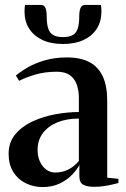

<svg xmlns="http://www.w3.org/2000/svg" viewBox="-20 -750 510 779"><path d="M153 9Q116 9 84.5 -6.5Q53 -22 34 -52.2Q15 -82.5 15 -126Q15 -172.5 42 -205Q69 -237.5 112.2 -257.5Q155.5 -277.5 205.2 -286.5Q255 -295.5 300 -295.5V-351.5Q300 -382.5 291.5 -406.8Q283 -431 263.5 -445Q244 -459 210.5 -459Q162.5 -459 123.5 -447.5Q84.5 -436 57.5 -422L44.5 -443.5Q63 -459.5 92.5 -476.5Q122 -493.5 162 -505.2Q202 -517 251.5 -517Q306.5 -517 342.8 -498Q379 -479 397 -440Q415 -401 415 -341.5V-29L460.5 -24.5V-7.5Q450 -4.5 434.5 -1Q419 2.5 400.8 5.2Q382.5 8 362 8Q334 8 318 -0.5Q302 -9 302 -34.5V-81Q293.5 -63 273.2 -41.8Q253 -20.5 222.8 -5.8Q192.5 9 153 9ZM204 -50Q233 -50 257.2 -62.2Q281.5 -74.5 300 -97V-269Q251 -269 213.2 -253.8Q175.5 -238.5 154 -210Q132.5 -181.5 132.5 -142Q132.5 -115 142.2 -94Q152 -73 168.2 -61.5Q184.5 -50 204 -50ZM145 -730Q160 -730 164.8 -717.2Q169.5 -704.5 169.5 -683.5Q169.5 -653.5 175.5 -634.8Q181.5 -616 196 -607.8Q210.5 -599.5 235.5 -599.5Q261 -599.5 275.2 -607.8Q289.5 -616 295.5 -634.8Q301.5 -653.5 301.5 -683.5Q301.5 -704.5 306.5 -717.2Q311.5 -730 326.5 -730H389.5Q390.5 -723.5 391 -716.8Q391.5 -710 391.5 -703Q391.5 -663.5 373 -634Q354.5 -604.5 319.5 -588Q284.5 -571.5 235.5 -571.5Q186.5 -571.5 151.8 -588Q117 -604.5 98.2 -634Q79.5 -663.5 79.5 -703Q79.5 -710 80 -716.8Q80.5 -723.5 81.5 -730Z"/></svg>

Font: Merriweather 144pt SemiBold
Style: Regular
Weight: 600
Version: Version 2.100